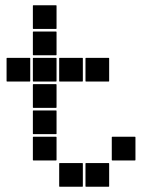

<svg xmlns="http://www.w3.org/2000/svg" viewBox="-20 -715 640 730"><path d="M107 -695H193Q195 -695 195 -693V-607Q195 -605 193 -605H107Q105 -605 105 -607V-693Q105 -695 107 -695ZM107 -595H193Q195 -595 195 -593V-507Q195 -505 193 -505H107Q105 -505 105 -507V-593Q105 -595 107 -595ZM307 -495H393Q395 -495 395 -493V-407Q395 -405 393 -405H307Q305 -405 305 -407V-493Q305 -495 307 -495ZM207 -495H293Q295 -495 295 -493V-407Q295 -405 293 -405H207Q205 -405 205 -407V-493Q205 -495 207 -495ZM107 -495H193Q195 -495 195 -493V-407Q195 -405 193 -405H107Q105 -405 105 -407V-493Q105 -495 107 -495ZM7 -495H93Q95 -495 95 -493V-407Q95 -405 93 -405H7Q5 -405 5 -407V-493Q5 -495 7 -495ZM107 -395H193Q195 -395 195 -393V-307Q195 -305 193 -305H107Q105 -305 105 -307V-393Q105 -395 107 -395ZM107 -295H193Q195 -295 195 -293V-207Q195 -205 193 -205H107Q105 -205 105 -207V-293Q105 -295 107 -295ZM407 -195H493Q495 -195 495 -193V-107Q495 -105 493 -105H407Q405 -105 405 -107V-193Q405 -195 407 -195ZM107 -195H193Q195 -195 195 -193V-107Q195 -105 193 -105H107Q105 -105 105 -107V-193Q105 -195 107 -195ZM307 -95H393Q395 -95 395 -93V-7Q395 -5 393 -5H307Q305 -5 305 -7V-93Q305 -95 307 -95ZM207 -95H293Q295 -95 295 -93V-7Q295 -5 293 -5H207Q205 -5 205 -7V-93Q205 -95 207 -95Z"/></svg>

Font: Pixel Panel Black
Style: Regular
Weight: 900
Monospace: yes
Designer: Óliver Lalan
Foundry: Óliver Lalan
Version: Version 1.000; ttfautohint (v1.8.4.7-5d5b-dirty);gftools[0.9